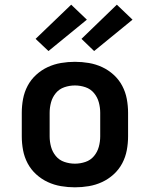

<svg xmlns="http://www.w3.org/2000/svg" viewBox="-20 -792 640 820"><path d="M300 8Q270 8 240.5 3Q211 -2 184 -14.5Q157 -27 134.5 -47.5Q112 -68 98 -94.5Q84 -121 78.5 -150.5Q73 -180 73 -210V-310Q73 -340 78.5 -369.5Q84 -399 98 -425.5Q112 -452 134.5 -472.5Q157 -493 184 -505.5Q211 -518 240.5 -523Q270 -528 300 -528Q330 -528 359.5 -523Q389 -518 416 -505.5Q443 -493 465.5 -472.5Q488 -452 502 -425.5Q516 -399 521.5 -369.5Q527 -340 527 -310V-210Q527 -180 521.5 -150.5Q516 -121 502 -94.5Q488 -68 465.5 -47.5Q443 -27 416 -14.5Q389 -2 359.5 3Q330 8 300 8ZM300 -93Q323 -93 345 -100.5Q367 -108 381.5 -125.5Q396 -143 402 -165Q408 -187 408 -210V-310Q408 -333 402 -355Q396 -377 381.5 -394.5Q367 -412 345 -419.5Q323 -427 300 -427Q277 -427 255 -419.5Q233 -412 218.5 -394.5Q204 -377 198 -355Q192 -333 192 -310V-210Q192 -187 198 -165Q204 -143 218.5 -125.5Q233 -108 255 -100.5Q277 -93 300 -93ZM382 -574 328 -626 479 -772 546 -708ZM187 -574 132 -626 284 -772 351 -708Z"/></svg>

Font: R Plex Mono
Style: Bold
Weight: 700
Monospace: yes
Designer: Belleve Invis
Foundry: Belleve Invis
Version: Version 31.8.0